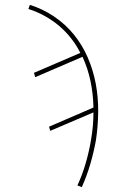

<svg xmlns="http://www.w3.org/2000/svg" viewBox="-20 -548 540 791"><path d="M317 223 299 216Q320 170 333.5 123Q347 76 355 29V28Q360 0 362.5 -28.5Q365 -57 365 -85L187 -9L182 -26L365 -105Q364 -160 353 -213Q342 -266 320 -314L125 -230L120 -248L311 -330Q295 -362 273 -390Q251 -418 224 -441Q197 -464 164.5 -482Q132 -500 97 -511L103 -528Q157 -511 203.5 -479.5Q250 -448 284.5 -405.5Q319 -363 341.5 -311Q364 -259 374.5 -203Q385 -147 384.5 -87.5Q384 -28 375 31Q366 80 352 128Q338 176 317 223Z"/></svg>

Font: Iosevka Term Curly Thin
Style: Italic
Weight: 100
Italic angle: -9°
Designer: Belleve Invis
Foundry: Belleve Invis
Version: Version 32.3.0